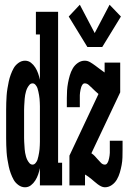

<svg xmlns="http://www.w3.org/2000/svg" viewBox="-20 -785 540 813"><path d="M350 -586 271 -715 318 -765 381 -645 444 -765 492 -715 413 -586ZM86 8Q71 8 58 -1.5Q45 -11 38 -23.5Q31 -36 25.5 -51Q20 -66 17 -80.5Q14 -95 11.5 -110Q9 -125 8 -140Q7 -155 6.5 -170Q6 -185 6 -200V-320Q6 -335 6.5 -350Q7 -365 8 -380Q9 -395 11.5 -410Q14 -425 17 -439.5Q20 -454 25.5 -469Q31 -484 38 -496.5Q45 -509 58 -518.5Q71 -528 86 -528Q100 -528 111 -519.5Q122 -511 129.5 -499Q137 -487 141.5 -474Q146 -461 149 -447V-639H132V-735H226V-96H243V0H149V-73Q146 -59 141.5 -46Q137 -33 129.5 -21Q122 -9 111 -0.5Q100 8 86 8ZM424 8Q416 8 408 4Q400 0 393.5 -5Q387 -10 380.5 -15.5Q374 -21 367.5 -26.5Q361 -32 354 -37Q347 -42 340 -46V0H274V-126L397 -387Q390 -393 383 -399.5Q376 -406 369.5 -412.5Q363 -419 355.5 -425.5Q348 -432 339 -432Q333 -432 329.5 -427Q326 -422 324 -416.5Q322 -411 321 -405Q320 -399 319 -393.5Q318 -388 318 -382Q318 -376 318 -370V-331H263V-370Q263 -386 264 -402Q265 -418 268 -434Q271 -450 275.5 -465.5Q280 -481 288 -495Q296 -509 309.5 -518.5Q323 -528 339 -528Q351 -528 362 -521.5Q373 -515 383 -507.5Q393 -500 403 -492.5Q413 -485 423 -478V-520H489V-394L367 -136Q375 -131 381.5 -124Q388 -117 394 -110L395 -109Q401 -102 408 -95Q415 -88 424 -88Q430 -88 433.5 -93Q437 -98 439 -103.5Q441 -109 442 -115Q443 -121 444 -126.5Q445 -132 445 -138Q445 -144 445 -150V-189H499V-150Q499 -134 498.5 -118Q498 -102 495 -86Q492 -70 487.5 -54.5Q483 -39 475 -25Q467 -11 453.5 -1.5Q440 8 424 8ZM118 -88Q125 -88 130.5 -94.5Q136 -101 138.5 -108Q141 -115 142.5 -123Q144 -131 145.5 -138.5Q147 -146 147.5 -153.5Q148 -161 148.5 -169Q149 -177 149 -184.5Q149 -192 149 -200V-320Q149 -328 149 -335.5Q149 -343 148.5 -351Q148 -359 147.5 -366.5Q147 -374 145.5 -381.5Q144 -389 142.5 -397Q141 -405 138.5 -412Q136 -419 130.5 -425.5Q125 -432 118 -432Q110 -432 104.5 -425.5Q99 -419 95.5 -412Q92 -405 90 -397.5Q88 -390 86.5 -382.5Q85 -375 84.5 -367Q84 -359 83.5 -351.5Q83 -344 82.5 -336Q82 -328 82 -320V-200Q82 -192 82.5 -184Q83 -176 83.5 -168.5Q84 -161 84.5 -153Q85 -145 86.5 -137.5Q88 -130 90 -122.5Q92 -115 95.5 -108Q99 -101 104.5 -94.5Q110 -88 118 -88Z"/></svg>

Font: Iosevka Gothic
Style: Bold
Weight: 700
Monospace: yes
Designer: Belleve Invis
Foundry: Belleve Invis
Version: Version 15.5.1; ttfautohint (v1.8.4)